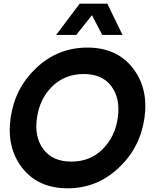

<svg xmlns="http://www.w3.org/2000/svg" viewBox="-20 -1020 847 1050"><path d="M416 -1000H566.9L649.9 -829.1H539.1L482.9 -937L397 -829.1H287.1ZM350.1 9.8Q189 9.8 102.1 -101.1Q15.1 -211.9 38.1 -375Q61 -538.1 179 -648.9Q296.9 -759.8 458 -759.8Q618.2 -759.8 705.6 -648.4Q793 -537.1 770 -375Q747.1 -212.9 628.7 -101.6Q510.3 9.8 350.1 9.8ZM624 -375Q639.2 -480 589.6 -547.6Q540 -615.2 438 -615.2Q335 -615.2 265.9 -547.6Q196.8 -480 182.1 -375Q167 -271 217.5 -203.6Q268.1 -136.2 370.1 -136.2Q472.2 -136.2 540.5 -203.6Q608.9 -271 624 -375Z"/></svg>

Font: Oakes Grotesk
Style: Bold Italic
Weight: 700
Designer: Samuel Oakes
Foundry: Samuel Oakes
Version: Version 1.0 | wf-rip DC20170320